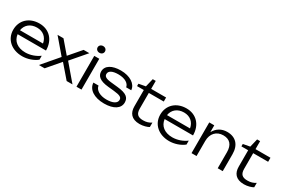

<svg xmlns="http://www.w3.org/2000/svg" viewBox="87 -1903 4455 3048"><g transform="rotate(30 2314.5 -379.0)"><path d="M372 13C468 13 571 -22 640 -78V-150C569 -97 477 -64 385 -64C244 -64 151 -136 137 -255H657C657 -447 537 -576 355 -576C170 -576 41 -457 41 -282C41 -107 178 13 372 13ZM354 -500C465 -500 542 -434 560 -328H138C155 -433 236 -500 354 -500Z M779 0 980 -235 1183 0H1290L1041 -292L1274 -563H1169L984 -348L800 -563H691L923 -291L674 0Z M1363 0H1455V-565H1363ZM1409 -648C1448 -648 1476 -674 1476 -710C1476 -745 1448 -771 1409 -771C1370 -771 1341 -745 1341 -710C1341 -674 1370 -648 1409 -648Z M2153 -165C2153 -254 2099 -305 1929 -322L1805 -335C1706 -345 1673 -370 1673 -413C1673 -471 1735 -503 1842 -503C1971 -503 2042 -449 2051 -386H2144C2136 -498 2015 -576 1847 -576C1688 -576 1581 -515 1581 -407C1581 -325 1638 -267 1801 -251L1910 -240C2025 -228 2061 -208 2061 -160C2061 -98 1991 -61 1875 -61C1755 -61 1668 -113 1657 -191H1563C1569 -69 1690 13 1874 13C2051 13 2153 -58 2153 -165Z M2315 -489V-189C2315 -73 2372 13 2525 13C2591 13 2660 -8 2692 -28V-109C2649 -81 2605 -66 2544 -66C2450 -66 2407 -102 2407 -203V-489H2681V-563H2407V-709H2352L2315 -556L2191 -533V-489Z M3067 13C3163 13 3266 -22 3335 -78V-150C3264 -97 3172 -64 3080 -64C2939 -64 2846 -136 2832 -255H3352C3352 -447 3232 -576 3050 -576C2865 -576 2736 -457 2736 -282C2736 -107 2873 13 3067 13ZM3049 -500C3160 -500 3237 -434 3255 -328H2833C2850 -433 2931 -500 3049 -500Z M3797 -576C3693 -576 3610 -525 3564 -437V-563H3472V0H3564V-277C3564 -409 3645 -498 3770 -498C3889 -498 3952 -428 3952 -294V0H4044V-310C4044 -478 3954 -576 3797 -576Z M4228 -489V-189C4228 -73 4285 13 4438 13C4504 13 4573 -8 4605 -28V-109C4562 -81 4518 -66 4457 -66C4363 -66 4320 -102 4320 -203V-489H4594V-563H4320V-709H4265L4228 -556L4104 -533V-489Z"/></g></svg>

Font: Bounded Light
Style: Regular
Weight: 300
Designer: Vlad Churkin
Version: Version 3.0